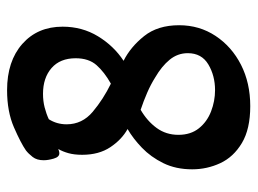

<svg xmlns="http://www.w3.org/2000/svg" viewBox="-110 -586 710 529"><g transform="rotate(-90 244.5 -322.0)"><path d="M216 13Q153 13 114.5 -10Q76 -33 59 -69.5Q42 -106 42 -147Q42 -192 59 -226.5Q76 -261 101.5 -285.5Q127 -310 153 -325Q124 -341 103 -372.5Q82 -404 82 -450Q82 -472 86.5 -488Q91 -504 98 -516Q96 -515 92.5 -514Q89 -513 86 -513Q76 -513 71.5 -528.5Q67 -544 67 -556Q67 -575 76 -586.5Q85 -598 94 -605Q114 -619 157.5 -638Q201 -657 260 -657Q340 -657 387.5 -615Q435 -573 435 -504Q435 -450 408.5 -406.5Q382 -363 341 -336Q379 -317 409 -279.5Q439 -242 439 -183Q439 -127 409.5 -82.5Q380 -38 330 -12.5Q280 13 216 13ZM278 -371Q310 -389 329 -410.5Q348 -432 348 -468Q348 -511 321 -534.5Q294 -558 250 -558Q230 -558 212.5 -553.5Q195 -549 180 -542Q166 -520 166 -493Q166 -450 200.5 -421Q235 -392 278 -371ZM260 -84Q300 -84 331 -102.5Q362 -121 362 -159Q362 -187 344 -209Q326 -231 295 -249Q276 -261 253 -271Q230 -281 206 -289Q175 -271 156 -245Q137 -219 137 -185Q137 -151 155 -128.5Q173 -106 201.5 -95Q230 -84 260 -84Z"/></g></svg>

Font: Akaya Telivigala
Style: Regular
Weight: 400
Designer: Vaishnavi Murthy Yerkadithaya, Juan Luis Blanco Aristondo
Version: Version 1.002; ttfautohint (v1.8.3)